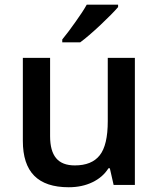

<svg xmlns="http://www.w3.org/2000/svg" viewBox="-20 -786 675 816"><path d="M553.2 0H462.9L446.8 -70.8H440.9Q417 -32.7 372.8 -11.5Q328.6 9.8 272 9.8Q173.8 9.8 125.5 -39.1Q77.1 -87.9 77.1 -187V-540H192.9V-207Q192.9 -144.5 218.5 -113.8Q244.1 -83 297.9 -83Q370.1 -83 403.8 -126Q438 -168.9 438 -271V-540H553.2ZM320.8 -606H244.6V-618.2Q272.5 -652.3 301.8 -694.3Q332 -736.3 348.6 -766.1H481.9V-755.9Q458.5 -728.5 405.8 -678.7Q354 -630.4 320.8 -606Z"/></svg>

Font: Open Sans
Style: SemiBold
Weight: 600
Foundry: Ascender Corporation
Version: Version 1.10